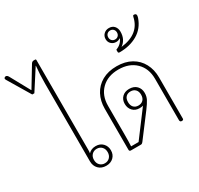

<svg xmlns="http://www.w3.org/2000/svg" viewBox="-227 -1105 1382 1335"><g transform="rotate(-30 464.0 -437.5)"><path d="M180 -77V-701Q180 -775 187 -840H185L82 -680H65L-42 -859Q-46 -866 -46 -870Q-46 -875 -41.5 -878.5Q-37 -882 -31 -882Q-20 -882 -11 -865L74 -710H76L171 -867Q179 -880 192 -880H203Q210 -880 210 -872V-152Q210 -135 208 -125Q230 -149 267 -149Q302 -149 323.5 -126.5Q345 -104 345 -71Q345 -36 322.5 -14.5Q300 7 264 7Q226 7 203 -16.5Q180 -40 180 -77ZM319 -71Q319 -97 303.5 -113Q288 -129 264 -129Q240 -129 224.5 -113Q209 -97 209 -71Q209 -45 224.5 -29Q240 -13 264 -13Q288 -13 303.5 -29Q319 -45 319 -71Z M452 -13V-342Q452 -404 478 -453Q504 -502 553 -529.5Q602 -557 670 -557Q738 -557 787 -529.5Q836 -502 862 -453Q888 -404 888 -342V-11Q888 0 874 0Q859 0 859 -16V-348Q859 -431 807.5 -481Q756 -531 670 -531Q584 -531 533 -481Q482 -431 482 -348V-113Q482 -53 480 -24H540L693 -228Q682 -224 664 -224Q630 -224 609.5 -246Q589 -268 589 -301Q589 -335 610.5 -356Q632 -377 667 -377Q705 -377 726.5 -355Q748 -333 748 -299Q748 -271 736.5 -248.5Q725 -226 698 -190L562 -10Q558 -5 554 -2.5Q550 0 544 0H465Q452 0 452 -13ZM720 -301Q720 -327 705.5 -342Q691 -357 667 -357Q643 -357 629 -342.5Q615 -328 615 -301Q615 -274 629 -259Q643 -244 667 -244Q691 -244 705.5 -259Q720 -274 720 -301Z M727 -639V-657Q770 -673 787 -712L785 -714Q772 -704 754 -704Q731 -704 715 -719Q699 -734 699 -758Q699 -782 715.5 -798Q732 -814 757 -814Q784 -814 799.5 -796.5Q815 -779 815 -752Q815 -689 768 -656Q918 -673 944 -797Q945 -802 947 -804.5Q949 -807 954 -807Q972 -807 972 -792Q972 -784 968 -772Q943 -701 882 -665.5Q821 -630 739 -630Q727 -630 727 -639ZM791 -759Q791 -775 781 -785Q771 -795 756 -795Q741 -795 731 -785Q721 -775 721 -759Q721 -743 731 -733Q741 -723 756 -723Q771 -723 781 -733Q791 -743 791 -759Z"/></g></svg>

Font: Maitree ExtraLight
Style: Regular
Weight: 250
Designer: CadsonDemak Team
Foundry: CadsonDemak
Version: Version 1.002